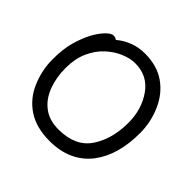

<svg xmlns="http://www.w3.org/2000/svg" viewBox="-185 -905 1114 1114"><g transform="rotate(45 372.5 -347.5)"><path d="M60 -465Q93 -581 152 -642Q178 -668 195 -668Q212 -668 223 -659Q300 -723 399 -723Q498 -723 565.5 -676Q633 -629 669 -547.5Q705 -466 705 -375Q705 -197 624 -89Q534 28 366 28Q256 28 184 -20Q112 -68 77.5 -150.5Q43 -233 43 -319Q43 -405 60 -465ZM354 -56Q493 -56 554 -146.5Q615 -237 615 -371Q615 -480 558 -561.5Q501 -643 399 -643Q358 -643 311.5 -623.5Q265 -604 224 -566Q183 -528 157.5 -471Q132 -414 132 -337.5Q132 -261 156 -196.5Q180 -132 229.5 -94Q279 -56 354 -56Z"/></g></svg>

Font: LXGW ZhenKai
Style: Regular
Weight: 400
Designer: LXGW / Fontworks Inc.
Foundry: LXGW / Fontworks Inc.
Version: Version 0.800;June 8, 2025